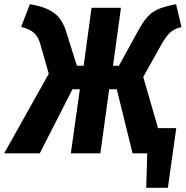

<svg xmlns="http://www.w3.org/2000/svg" viewBox="-53 -730 884 914"><path d="M628.9 -363.8 699.2 -120.1H786.1L746.1 164.1H643.1L647.9 0H578.1L502.9 -305.2H466.8L424.8 0H284.2L327.1 -305.2H292L136.2 0H-33.2L179.2 -378.9L139.2 -519Q128.9 -556.2 108.4 -574Q87.9 -591.8 47.9 -602.1L88.9 -710Q164.6 -697.8 203.9 -668.7Q243.2 -639.6 261.2 -582L313 -417H345.2L382.8 -692.9H522.9L484.9 -417H513.2L606.9 -587.9Q641.1 -650.4 676.5 -673.6Q711.9 -696.8 785.2 -710L811 -601.1Q779.3 -594.2 759.5 -577.4Q739.7 -560.5 715.8 -519Z"/></svg>

Font: Fira Sans Compressed
Style: Bold Italic
Weight: 700
Width: 3
Italic angle: -8°
Designer: Carrois Corporate & Edenspiekermann AG
Foundry: Carrois Corporate GbR & Edenspiekermann AG
Version: Version 4.203;PS 004.203;hotconv 1.0.88;makeotf.lib2.5.64775